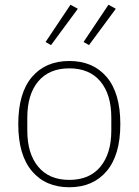

<svg xmlns="http://www.w3.org/2000/svg" viewBox="-20 -777 584 809"><path d="M272 12Q172 12 114.5 -56Q57 -124 57 -254Q57 -385 114.5 -452.5Q172 -520 272 -520Q372 -520 429.5 -452.5Q487 -385 487 -254Q487 -124 429.5 -56Q372 12 272 12ZM272 -19Q357 -19 403 -74.5Q449 -130 449 -227V-281Q449 -379 403 -434Q357 -489 272 -489Q187 -489 141 -434Q95 -379 95 -281V-227Q95 -130 141 -74.5Q187 -19 272 -19ZM195 -587 172 -600 277 -757 308 -740ZM355 -587 332 -600 437 -757 468 -740Z"/></svg>

Font: IBM Plex Sans ExtLt
Style: Regular
Weight: 200
Designer: Mike Abbink, Paul van der Laan, Pieter van Rosmalen
Foundry: Bold Monday
Version: Version 3.005